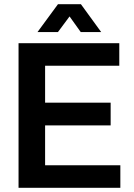

<svg xmlns="http://www.w3.org/2000/svg" viewBox="-20 -891 636 911"><path d="M158 -739 255 -871H364L460 -739H363L310 -813L255 -739ZM68 0V-686H546V-579H194V-404H505V-296H194V-107H551V0Z"/></svg>

Font: Archivo SemiCondensed SemiBold
Style: Regular
Weight: 600
Width: 4
Designer: Hector Gatti
Foundry: Omnibus-Type
Version: Version 2.001; ttfautohint (v1.8.3)